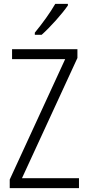

<svg xmlns="http://www.w3.org/2000/svg" viewBox="-20 -967 452 987"><path d="M329 -939V-947H264C237 -900 199 -848 159 -799V-788H194C237 -826 299 -895 329 -939ZM386 0V-51H93L378 -669V-714H42V-663H315L30 -44V0Z"/></svg>

Font: Noto Sans Malayalam Condensed Light
Style: Regular
Weight: 300
Width: 3
Designer: Jelle Bosma - Monotype Design Team
Foundry: Monotype Imaging Inc.
Version: Version 2.104